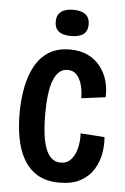

<svg xmlns="http://www.w3.org/2000/svg" viewBox="-52 -744 517 795"><g transform="rotate(5 206.5 -347.0)"><path d="M226 12Q170 12 133.5 -10Q97 -32 75.5 -70Q54 -108 45 -157Q36 -206 36 -259Q36 -315 45.5 -366Q55 -417 76.5 -456.5Q98 -496 133.5 -518.5Q169 -541 222 -541Q265 -541 296.5 -525.5Q328 -510 348.5 -483.5Q369 -457 378 -424.5Q387 -392 385 -357L285 -344Q285 -374 278 -399.5Q271 -425 256.5 -440.5Q242 -456 219 -456Q199 -456 184.5 -443.5Q170 -431 160.5 -407Q151 -383 146.5 -347.5Q142 -312 142 -266Q142 -205 150 -161Q158 -117 176.5 -94Q195 -71 223 -71Q249 -71 265.5 -89Q282 -107 289.5 -136.5Q297 -166 295 -199L395 -192Q398 -158 391.5 -122.5Q385 -87 366 -56.5Q347 -26 312.5 -7Q278 12 226 12ZM220 -597Q186 -597 169 -610.5Q152 -624 152 -651Q152 -678 169.5 -692Q187 -706 220 -706Q255 -706 272 -692Q289 -678 289 -651Q289 -624 272 -610.5Q255 -597 220 -597Z"/></g></svg>

Font: Bricolage Grotesque Condensed Medium
Style: Regular
Weight: 500
Width: 3
Designer: Mathieu Triay
Foundry: Atelier Triay
Version: Version 1.000;gftools[0.9.30]